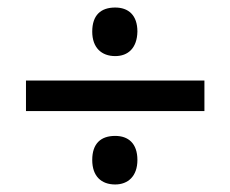

<svg xmlns="http://www.w3.org/2000/svg" viewBox="-20 -673 612 510"><path d="M286 -524C320 -524 344 -545 345 -589C345 -633 321 -653 286 -653C248 -653 225 -633 225 -589C225 -546 250 -524 286 -524ZM49 -378H523V-459H49ZM286 -183C320 -183 345 -205 345 -248C345 -292 321 -312 286 -312C248 -312 225 -292 225 -248C225 -205 249 -183 286 -183Z"/></svg>

Font: Noto Sans Malayalam UI Medium
Style: Regular
Weight: 500
Designer: Jelle Bosma - Monotype Design Team
Foundry: Monotype Imaging Inc.
Version: Version 2.104